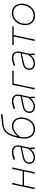

<svg xmlns="http://www.w3.org/2000/svg" viewBox="1706 -2492 795 4248"><g transform="rotate(-90 2104.0 -368.5)"><path d="M41.5 0Q55 -56.5 66.5 -108.8Q78 -161 90.5 -221L101 -270.5Q114 -332 125 -385Q136 -438 145.5 -494L182 -496Q168 -439.5 156 -385.8Q144 -332 131 -270.5L130 -265H442.5L443.5 -270.5Q456.5 -332 467.5 -385Q478.5 -438 488 -494H524Q510 -438 498.2 -385Q486.5 -332 473.5 -270.5L463 -221Q450.5 -161 439.8 -108.8Q429 -56.5 419 0H384Q397.5 -56.5 409 -108.8Q420.5 -161 433 -221L436 -236H123.5L120.5 -221Q108 -161 97.2 -108.8Q86.5 -56.5 76.5 0Z M746.5 9Q697 9 662 -11Q627 -31 612 -66.5Q597 -102 607.5 -148Q618 -194.5 646.2 -219.2Q674.5 -244 713 -256Q751.5 -268 792.5 -276L973.5 -312Q994.5 -398.5 963.2 -435.2Q932 -472 863.5 -472Q842.5 -472 798.8 -461.5Q755 -451 695.5 -430L700.5 -469Q724 -475.5 753.5 -483.8Q783 -492 812.5 -498Q842 -504 865.5 -504Q952.5 -504 987.8 -452Q1023 -400 1005.5 -318Q1001 -297 994.5 -271Q988 -245 981 -211L965 -137Q958.5 -107 960.5 -73.5Q962.5 -40 967.5 0H935.5L929.5 -81H923.5Q890 -40 841.5 -15.5Q793 9 746.5 9ZM747.5 -23Q787.5 -23 838.5 -48.8Q889.5 -74.5 937.5 -144L968.5 -288Q958 -284 941 -278.8Q924 -273.5 890.2 -265.8Q856.5 -258 796.5 -246Q758.5 -238.5 725 -228.5Q691.5 -218.5 668.5 -200Q645.5 -181.5 638.5 -148Q625 -83.5 657 -53.2Q689 -23 747.5 -23Z M1368 9Q1297 9 1243.8 -30.5Q1190.5 -70 1170 -153Q1149.5 -236 1177 -366Q1199.5 -472.5 1235.5 -548.8Q1271.5 -625 1333.8 -669Q1396 -713 1497.5 -722.5Q1509.5 -723.5 1534.5 -726Q1559.5 -728.5 1590.5 -732Q1621.5 -735.5 1651.2 -739Q1681 -742.5 1702.5 -746L1698.5 -711.5Q1677 -709 1647.5 -705.8Q1618 -702.5 1588 -699.8Q1558 -697 1534.2 -694.8Q1510.5 -692.5 1500 -691.5Q1410 -683.5 1356 -648.2Q1302 -613 1269.8 -548.2Q1237.5 -483.5 1214 -387.5H1219.5Q1275 -447 1332.8 -475.5Q1390.5 -504 1433.5 -504Q1506 -504 1554 -466Q1602 -428 1620.5 -363.8Q1639 -299.5 1622 -221Q1608.5 -158 1574.5 -105.8Q1540.5 -53.5 1488.2 -22.2Q1436 9 1368 9ZM1432 -472Q1389.5 -471.5 1330 -440.2Q1270.5 -409 1200 -322.5Q1183.5 -217.5 1201.5 -152Q1219.5 -86.5 1263.8 -55.5Q1308 -24.5 1370 -23Q1432.5 -24.5 1477.5 -52.2Q1522.5 -80 1551 -126Q1579.5 -172 1591 -227.5Q1604.5 -290.5 1593 -345.8Q1581.5 -401 1542 -435.8Q1502.5 -470.5 1432 -472Z M1871.5 9Q1822 9 1787 -11Q1752 -31 1737 -66.5Q1722 -102 1732.5 -148Q1743 -194.5 1771.2 -219.2Q1799.5 -244 1838 -256Q1876.5 -268 1917.5 -276L2098.5 -312Q2119.5 -398.5 2088.2 -435.2Q2057 -472 1988.5 -472Q1967.5 -472 1923.8 -461.5Q1880 -451 1820.5 -430L1825.5 -469Q1849 -475.5 1878.5 -483.8Q1908 -492 1937.5 -498Q1967 -504 1990.5 -504Q2077.5 -504 2112.8 -452Q2148 -400 2130.5 -318Q2126 -297 2119.5 -271Q2113 -245 2106 -211L2090 -137Q2083.5 -107 2085.5 -73.5Q2087.5 -40 2092.5 0H2060.5L2054.5 -81H2048.5Q2015 -40 1966.5 -15.5Q1918 9 1871.5 9ZM1872.5 -23Q1912.5 -23 1963.5 -48.8Q2014.5 -74.5 2062.5 -144L2093.5 -288Q2083 -284 2066 -278.8Q2049 -273.5 2015.2 -265.8Q1981.5 -258 1921.5 -246Q1883.5 -238.5 1850 -228.5Q1816.5 -218.5 1793.5 -200Q1770.5 -181.5 1763.5 -148Q1750 -83.5 1782 -53.2Q1814 -23 1872.5 -23Z M2247 0Q2260.5 -56.5 2272 -108.8Q2283.5 -161 2296 -221L2306.5 -270.5Q2319.5 -332 2330.5 -385Q2341.5 -438 2351 -494H2664L2657 -462Q2605.5 -464.5 2551.8 -464.8Q2498 -465 2447 -465H2380Q2368.5 -416.5 2358.2 -371Q2348 -325.5 2336.5 -270.5L2326 -221Q2313.5 -161 2302.8 -108.8Q2292 -56.5 2282 0Z M2824.5 9Q2775 9 2740 -11Q2705 -31 2690 -66.5Q2675 -102 2685.5 -148Q2696 -194.5 2724.2 -219.2Q2752.5 -244 2791 -256Q2829.5 -268 2870.5 -276L3051.5 -312Q3072.5 -398.5 3041.2 -435.2Q3010 -472 2941.5 -472Q2920.5 -472 2876.8 -461.5Q2833 -451 2773.5 -430L2778.5 -469Q2802 -475.5 2831.5 -483.8Q2861 -492 2890.5 -498Q2920 -504 2943.5 -504Q3030.5 -504 3065.8 -452Q3101 -400 3083.5 -318Q3079 -297 3072.5 -271Q3066 -245 3059 -211L3043 -137Q3036.5 -107 3038.5 -73.5Q3040.5 -40 3045.5 0H3013.5L3007.5 -81H3001.5Q2968 -40 2919.5 -15.5Q2871 9 2824.5 9ZM2825.5 -23Q2865.5 -23 2916.5 -48.8Q2967.5 -74.5 3015.5 -144L3046.5 -288Q3036 -284 3019 -278.8Q3002 -273.5 2968.2 -265.8Q2934.5 -258 2874.5 -246Q2836.5 -238.5 2803 -228.5Q2769.5 -218.5 2746.5 -200Q2723.5 -181.5 2716.5 -148Q2703 -83.5 2735 -53.2Q2767 -23 2825.5 -23Z M3319.5 0Q3333 -56.5 3344.8 -108.8Q3356.5 -161 3369 -221L3379.5 -270.5Q3391 -325.5 3400.5 -371Q3410 -416.5 3419 -465H3416.5Q3372 -465 3324.5 -464.8Q3277 -464.5 3230 -462L3237 -494H3647L3640 -462Q3594.5 -464.5 3547.2 -464.8Q3500 -465 3455.5 -465H3453Q3441.5 -416.5 3431.2 -371Q3421 -325.5 3409.5 -270.5L3399 -221Q3386.5 -161 3375.5 -108.8Q3364.5 -56.5 3354.5 0Z M3882.5 9Q3821 9 3777 -14.2Q3733 -37.5 3707.2 -77.5Q3681.5 -117.5 3674 -168Q3666.5 -218.5 3677.5 -273Q3692.5 -346.5 3731.8 -398.2Q3771 -450 3824.5 -477Q3878 -504 3936.5 -504Q4016.5 -504 4067.5 -464.5Q4118.5 -425 4137.5 -360.8Q4156.5 -296.5 4140.5 -222Q4126 -154 4089.5 -102Q4053 -50 4000 -20.5Q3947 9 3882.5 9ZM3884.5 -23Q3947 -24.5 3993 -52Q4039 -79.5 4068.2 -125.2Q4097.5 -171 4109.5 -228Q4124 -296 4108.8 -350.8Q4093.5 -405.5 4050 -438Q4006.5 -470.5 3936.5 -472Q3843.5 -470 3785 -412.5Q3726.5 -355 3708.5 -267Q3695 -202.5 3708.8 -147.5Q3722.5 -92.5 3765.8 -58.5Q3809 -24.5 3884.5 -23Z"/></g></svg>

Font: Commissioner Flair Thin
Style: Italic
Weight: 100
Italic angle: -12°
Designer: Kostas Bartsokas
Foundry: Kostas Bartsokas
Version: Version 1.000; ttfautohint (v1.8.3)